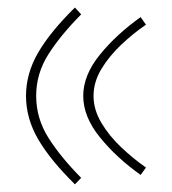

<svg xmlns="http://www.w3.org/2000/svg" viewBox="-20 -558 455 508"><path d="M48.8 -304.2Q48.8 -363.3 80.6 -418.2Q112.3 -473.1 178.2 -538.1L194.8 -520Q140.1 -464.8 107.9 -414.1Q75.7 -363.3 75.7 -304.2Q75.7 -245.1 107.9 -193.8Q140.1 -142.6 194.8 -87.4L178.2 -70.3Q112.3 -135.3 80.6 -190.2Q48.8 -245.1 48.8 -304.2ZM200.2 -304.2Q200.2 -358.9 243.9 -412.8Q287.6 -466.8 352.1 -512.7L366.2 -492.7Q332.5 -469.7 300.5 -439.5Q268.6 -409.2 248 -375Q227.5 -340.8 227.5 -304.2Q227.5 -268.1 248 -233.4Q268.6 -198.7 300.5 -168.5Q332.5 -138.2 366.2 -114.7L352.1 -95.2Q287.6 -141.1 243.9 -195.3Q200.2 -249.5 200.2 -304.2Z"/></svg>

Font: Estedad-FD Thin
Style: Regular
Weight: 100
Designer: Amin Abedi
Version: Version 7.3